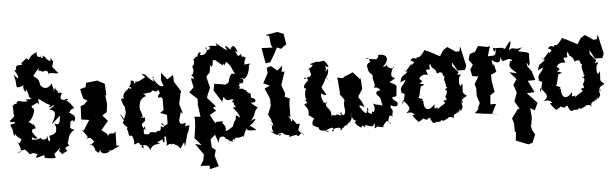

<svg xmlns="http://www.w3.org/2000/svg" viewBox="-58 -1028 4776 1491"><g transform="rotate(-5 2329.5 -282.0)"><path d="M288 -660C295 -629 335 -690 344 -620C342 -648 381 -625 419 -627L374 -681L386 -721C362 -755 367 -761 366 -726C311 -751 349 -756 305 -773C322 -738 273 -763 300 -780C272 -741 252 -792 268 -805C185 -783 206 -721 188 -764C202 -717 201 -762 178 -763C130 -719 139 -744 142 -716C133 -713 89 -729 93 -687C105 -659 79 -701 83 -674C115 -621 115 -591 70 -648C97 -564 72 -539 102 -547C99 -552 94 -536 139 -558C129 -517 163 -483 155 -530C189 -459 161 -466 195 -448C160 -440 132 -457 161 -433C117 -417 73 -468 73 -409C91 -400 70 -442 41 -402C47 -382 43 -380 44 -334C42 -344 69 -331 11 -293C12 -267 54 -291 50 -270L11 -261C38 -194 21 -225 34 -170C66 -214 14 -181 88 -143C76 -109 59 -99 58 -129C43 -122 112 -47 50 -36C114 -91 142 -16 94 -71C144 -35 129 -9 163 -26C194 -29 194 -1 217 -27C168 18 181 19 254 -4C250 37 288 28 243 12C293 31 329 27 341 25C327 -28 323 14 379 -49C382 -22 352 -44 394 2C446 -34 443 -11 428 -31C401 -60 477 -58 451 -62C425 -126 437 -69 447 -88C453 -107 454 -155 507 -181C507 -181 496 -177 472 -196C482 -236 468 -248 500 -254L504 -238C538 -281 503 -299 464 -321C481 -300 481 -348 517 -345C511 -360 478 -407 445 -420C498 -431 480 -395 420 -425C412 -477 455 -450 408 -487C439 -456 367 -488 408 -479C361 -528 396 -535 364 -475C384 -502 354 -542 360 -557C338 -511 282 -506 260 -568C255 -538 282 -563 266 -564C264 -610 225 -603 212 -642C220 -596 224 -640 272 -682C256 -625 260 -691 306 -638ZM169 -262 152 -269C172 -275 203 -323 206 -362C195 -383 164 -388 224 -405C205 -398 181 -389 236 -414C252 -383 245 -399 245 -444C297 -406 306 -399 334 -386C309 -358 339 -369 357 -384C373 -378 342 -365 323 -354C364 -341 387 -327 331 -236L401 -297C398 -218 376 -232 351 -240C387 -193 332 -153 387 -201C347 -183 374 -160 304 -149C325 -97 282 -91 295 -152C275 -101 250 -140 246 -117C279 -115 230 -129 242 -140C214 -129 203 -126 170 -131C169 -178 164 -130 214 -138C156 -203 168 -212 206 -216C195 -256 174 -263 194 -237Z M748 5C803 13 809 -22 791 4C791 -10 856 -21 837 -27H818L821 -139L779 -96L814 -122C752 -136 766 -109 740 -83C771 -120 758 -125 712 -157L769 -225C756 -240 743 -256 730 -271L766 -294L774 -357L766 -424L774 -426L770 -514L712 -545H724L626 -534L620 -501L576 -490L593 -414L625 -395L595 -367L568 -358L564 -254L625 -245L575 -166L561 -174C601 -115 621 -110 572 -96C635 -113 611 -112 650 -75C600 -30 626 -53 602 -61C631 -44 643 -53 654 -1C695 30 673 9 691 -8C689 10 705 41 764 13Z M1088 -538C1103 -551 1033 -500 1010 -508C998 -514 1043 -529 993 -491C989 -472 1015 -530 970 -519C983 -491 934 -466 973 -470C970 -436 952 -484 943 -454C905 -436 892 -386 919 -380C875 -406 885 -363 889 -375C892 -340 924 -289 910 -349C908 -267 925 -297 896 -230L867 -272C878 -236 897 -224 892 -216C861 -186 939 -164 909 -151C933 -93 954 -95 917 -142C921 -67 933 -106 946 -92C979 -27 930 -13 981 -33C1016 -42 972 -27 1027 -8C1020 29 1055 31 1009 -2C1041 -32 1069 0 1082 37C1074 40 1082 -23 1161 -10C1122 -27 1134 -24 1180 -46C1178 -13 1199 -5 1194 -63C1227 -65 1229 -86 1209 -87C1202 -49 1218 -7 1203 10C1251 -25 1243 18 1251 -6C1277 7 1292 7 1311 39C1357 -28 1341 -12 1348 27L1377 -79L1383 -82L1397 -136C1347 -136 1364 -112 1369 -159C1305 -131 1329 -194 1319 -176L1339 -244L1355 -230L1332 -306L1348 -384L1355 -406L1354 -407L1306 -483L1304 -537L1257 -506L1213 -561L1207 -507L1223 -458C1180 -446 1159 -514 1142 -523C1175 -539 1121 -549 1155 -497C1106 -522 1092 -572 1063 -563ZM1195 -373 1207 -363V-271L1178 -251L1230 -232L1229 -161C1209 -154 1200 -133 1178 -171C1206 -170 1209 -117 1174 -149C1178 -84 1126 -128 1146 -116C1132 -82 1094 -135 1074 -89C1079 -105 1044 -84 1039 -106C1038 -143 1055 -188 1053 -128C1005 -184 1042 -181 1057 -201C1063 -258 1039 -201 1027 -236L1042 -227C1040 -253 1023 -310 1027 -274C1009 -356 1064 -376 1027 -345C1031 -354 1051 -387 1081 -390C1056 -424 1038 -410 1080 -411C1100 -423 1113 -403 1135 -431C1166 -411 1180 -422 1176 -440C1205 -375 1179 -423 1172 -370Z M1707 10C1734 48 1704 -15 1741 6C1735 -27 1771 17 1824 -32C1785 11 1841 -14 1807 -4C1803 -5 1816 -40 1840 -77C1827 -50 1876 -54 1912 -54C1911 -58 1856 -102 1859 -88C1921 -131 1929 -160 1870 -125C1924 -176 1896 -191 1936 -226C1945 -225 1883 -261 1890 -272C1913 -259 1935 -285 1922 -286C1922 -315 1878 -286 1894 -337C1837 -363 1879 -372 1840 -372C1855 -395 1779 -371 1817 -400C1787 -410 1828 -412 1808 -438C1833 -397 1871 -461 1817 -466C1834 -475 1881 -435 1852 -460C1863 -460 1894 -492 1898 -561C1922 -577 1903 -574 1846 -565C1882 -554 1847 -564 1878 -621C1840 -651 1848 -605 1845 -654C1804 -616 1824 -664 1789 -685C1803 -670 1779 -691 1818 -669C1805 -722 1782 -738 1765 -693C1724 -741 1716 -728 1742 -689C1710 -707 1717 -704 1654 -755C1674 -710 1654 -745 1590 -733C1636 -729 1579 -675 1572 -730C1601 -714 1572 -658 1525 -673C1546 -700 1514 -708 1502 -657C1494 -679 1482 -636 1473 -649C1479 -605 1468 -597 1467 -598C1442 -576 1482 -584 1456 -528C1430 -510 1461 -523 1465 -493L1440 -498L1454 -427L1418 -390L1478 -334L1475 -263L1477 -282L1488 -195L1441 -198L1443 -170L1440 -117L1427 -33L1478 26L1428 12L1489 100L1480 145L1455 186H1461L1526 190L1525 217L1596 201L1571 116L1584 74L1555 51L1551 -13L1588 -45C1591 -45 1592 -27 1614 23C1607 -39 1666 -36 1668 -6C1668 -6 1725 5 1682 40ZM1776 -204C1802 -152 1801 -155 1766 -182C1750 -149 1769 -129 1768 -162C1718 -104 1734 -75 1750 -110C1688 -69 1704 -74 1674 -67C1685 -126 1638 -119 1660 -144C1603 -146 1603 -144 1599 -134L1561 -202L1614 -231L1589 -255L1614 -265L1551 -336L1560 -363L1582 -413L1560 -499L1579 -524C1587 -503 1598 -581 1596 -591C1615 -541 1622 -621 1621 -622C1653 -624 1622 -632 1694 -577C1716 -624 1685 -614 1707 -575C1734 -625 1719 -591 1733 -594C1772 -548 1751 -563 1784 -502C1741 -514 1758 -495 1745 -492C1723 -447 1746 -440 1693 -423C1692 -445 1703 -419 1695 -428L1617 -440L1607 -388L1667 -294L1678 -333C1717 -280 1714 -317 1757 -306C1717 -267 1779 -288 1762 -286C1735 -262 1798 -234 1747 -247C1776 -199 1747 -250 1744 -243Z M2164 5C2142 45 2219 -9 2227 21C2244 28 2253 -28 2280 22L2235 -23L2252 -75L2229 -72L2178 -143C2220 -100 2181 -85 2186 -108C2172 -141 2155 -144 2183 -133L2185 -238L2191 -275L2153 -292L2158 -320L2127 -405L2129 -368L2169 -487H2145L2155 -534L2114 -500L2067 -539L2034 -528L2036 -484L1996 -411L2045 -388L2003 -369L2037 -291L2039 -280V-231L2012 -165L2038 -114C1982 -133 2048 -133 2046 -66C2038 -102 2009 -80 2038 -84C2018 -23 2077 -11 2017 -36C2040 -18 2085 20 2099 -16C2095 27 2070 -8 2083 -10C2126 -26 2108 -1 2149 7ZM2074 -772 2081 -704 2093 -681 2007 -684 2028 -564 2065 -569 2106 -639 2126 -679 2157 -665 2201 -698 2187 -780 2140 -798 2132 -797 2045 -782Z M2324 -276C2312 -286 2338 -238 2302 -255C2350 -216 2301 -233 2299 -215C2328 -185 2333 -165 2324 -130C2333 -141 2374 -79 2380 -114C2331 -78 2358 -52 2350 -41C2376 -86 2349 -26 2358 -49C2392 -22 2422 -35 2395 -33C2396 10 2440 -15 2474 9C2434 10 2446 -13 2504 -21C2528 21 2478 7 2505 -6C2517 -17 2583 -24 2560 1C2586 11 2571 -30 2584 -9C2610 -53 2632 -8 2606 -40C2604 -14 2626 -44 2626 -44C2673 -65 2651 -119 2664 -121C2645 -77 2687 -52 2698 -58C2658 -53 2694 -19 2725 -1C2741 -33 2760 -31 2707 -40C2768 4 2752 9 2756 -19C2814 -4 2807 7 2834 -26C2826 29 2822 15 2851 0C2853 2 2924 20 2893 4C2933 -56 2936 -35 2960 -7C2917 -35 2955 -67 2951 -76C2986 -58 2984 -109 2969 -57C2967 -77 2995 -114 2965 -133C2968 -180 2963 -134 3016 -145C3044 -188 2974 -185 2987 -217C3037 -218 3012 -227 3020 -245C3026 -319 3038 -298 2974 -334C3017 -357 3024 -361 3011 -367C2982 -371 2988 -407 3019 -457C3021 -425 2963 -440 2962 -474C2936 -447 2999 -464 2932 -458C2988 -502 2983 -558 2904 -552L2903 -536L2888 -520L2805 -530C2845 -550 2831 -481 2845 -508C2836 -503 2806 -489 2811 -471C2819 -425 2816 -425 2867 -388C2823 -436 2862 -380 2844 -382C2861 -322 2866 -314 2836 -291C2876 -328 2909 -262 2895 -276C2871 -278 2844 -261 2885 -227C2895 -224 2902 -161 2903 -151C2895 -173 2863 -159 2832 -180C2855 -134 2828 -99 2824 -118C2804 -123 2839 -73 2778 -123C2763 -72 2808 -135 2783 -153C2787 -89 2762 -102 2727 -162C2713 -196 2774 -150 2763 -155C2747 -226 2713 -229 2726 -250L2751 -289L2758 -298L2753 -393L2751 -374L2696 -435L2630 -408L2614 -396L2573 -406L2583 -290L2581 -273L2605 -241C2605 -241 2621 -224 2607 -208C2603 -142 2624 -149 2599 -109C2560 -132 2559 -108 2583 -137C2577 -76 2559 -140 2534 -112C2503 -135 2479 -75 2475 -82C2512 -114 2503 -111 2500 -144C2486 -180 2456 -184 2469 -225C2494 -192 2462 -229 2449 -218C2457 -225 2428 -249 2437 -293C2493 -258 2477 -283 2448 -330C2445 -361 2458 -342 2441 -339C2505 -421 2458 -423 2516 -380C2454 -433 2511 -399 2507 -482C2460 -429 2505 -467 2486 -505C2517 -481 2523 -492 2484 -543L2477 -544L2428 -537L2431 -544C2386 -531 2345 -526 2391 -520C2378 -487 2330 -493 2362 -486C2385 -413 2361 -443 2321 -414C2300 -439 2363 -422 2339 -395C2315 -383 2291 -338 2327 -342C2321 -341 2300 -291 2322 -243Z M3578 -414C3566 -463 3555 -513 3544 -563L3535 -526L3506 -524L3498 -531L3444 -567L3411 -546L3382 -500L3284 -552C3286 -520 3284 -565 3265 -557C3219 -493 3216 -511 3198 -507C3209 -478 3172 -527 3151 -487C3207 -466 3148 -462 3156 -439C3152 -472 3172 -476 3106 -406C3083 -446 3100 -390 3124 -406C3079 -364 3070 -381 3058 -325C3108 -347 3103 -348 3087 -318C3063 -291 3040 -268 3073 -234L3053 -250C3048 -266 3116 -192 3086 -242C3066 -147 3053 -132 3064 -186C3123 -125 3122 -111 3080 -82C3118 -93 3163 -72 3115 -91C3167 -55 3145 -65 3129 -64C3147 -20 3191 -1 3163 -5C3188 -10 3221 -33 3199 -34C3257 -5 3230 -23 3261 -33C3292 46 3289 -7 3344 7C3299 9 3369 13 3349 -31C3345 37 3403 -28 3403 -11C3381 -9 3428 -43 3451 -6C3431 -57 3490 -34 3499 -84C3498 -30 3449 -61 3510 -69C3537 -109 3513 -82 3518 -150C3492 -131 3531 -160 3529 -121C3500 -145 3549 -170 3564 -175C3516 -212 3540 -204 3536 -277L3523 -257C3528 -256 3500 -252 3517 -331C3500 -353 3516 -304 3530 -346C3471 -340 3530 -355 3510 -371C3458 -429 3473 -401 3469 -447L3508 -378L3565 -377L3574 -398ZM3313 -414C3305 -428 3341 -395 3339 -391C3345 -384 3347 -354 3349 -370C3411 -395 3378 -328 3407 -346C3382 -317 3420 -272 3406 -260L3438 -252C3398 -279 3405 -196 3398 -248C3434 -213 3384 -193 3400 -175C3418 -142 3353 -170 3391 -136C3376 -121 3362 -122 3319 -84C3341 -75 3323 -100 3330 -107C3290 -88 3309 -113 3306 -133C3262 -78 3218 -88 3222 -174C3215 -140 3229 -181 3203 -163C3245 -184 3196 -184 3186 -195C3203 -200 3204 -281 3218 -282L3242 -290C3193 -318 3186 -283 3226 -319C3245 -298 3192 -369 3195 -326C3205 -331 3213 -381 3276 -365C3253 -429 3268 -397 3268 -405C3321 -403 3276 -417 3300 -449Z M3860 -424C3874 -411 3897 -444 3933 -427C3938 -384 3945 -412 3923 -418C3903 -373 3909 -368 3967 -316L3907 -330L3958 -272L3930 -229L3951 -167L3927 -101C3940 -80 3951 -58 3964 -37L3950 -42L3897 29L3909 67L3910 135L3919 136L3911 203L4006 241L4039 232L4065 169L4046 136L4035 91L4040 100L4051 36L4044 -38L4079 -18L4105 -74L4029 -155L4089 -159L4044 -251L4103 -252L4081 -323L4051 -363C4047 -389 4039 -411 4062 -366C4077 -380 4068 -412 4071 -436C4066 -432 4080 -478 4066 -463C4064 -478 4005 -476 3988 -489C3988 -489 3981 -478 4023 -515C3963 -490 3945 -534 3921 -497C3922 -531 3939 -531 3936 -573C3886 -522 3895 -500 3874 -523C3827 -528 3806 -521 3796 -532C3802 -473 3817 -515 3818 -528C3814 -458 3809 -470 3752 -468L3775 -546L3756 -540L3682 -554L3656 -511L3613 -497L3601 -453L3630 -412L3607 -377L3618 -325L3665 -318L3631 -262L3641 -223L3639 -168L3658 -111L3637 -66L3651 -74L3613 -36L3719 -21L3696 -27L3802 -8L3746 -20L3784 -94H3739L3745 -164L3780 -188L3765 -273L3764 -323L3807 -342L3792 -409C3784 -357 3781 -434 3777 -437C3832 -394 3849 -417 3847 -455Z M4650 -414C4638 -463 4627 -513 4616 -563L4607 -526L4578 -524L4570 -531L4516 -567L4483 -546L4454 -500L4356 -552C4358 -520 4356 -565 4337 -557C4291 -493 4288 -511 4270 -507C4281 -478 4244 -527 4223 -487C4279 -466 4220 -462 4228 -439C4224 -472 4244 -476 4178 -406C4155 -446 4172 -390 4196 -406C4151 -364 4142 -381 4130 -325C4180 -347 4175 -348 4159 -318C4135 -291 4112 -268 4145 -234L4125 -250C4120 -266 4188 -192 4158 -242C4138 -147 4125 -132 4136 -186C4195 -125 4194 -111 4152 -82C4190 -93 4235 -72 4187 -91C4239 -55 4217 -65 4201 -64C4219 -20 4263 -1 4235 -5C4260 -10 4293 -33 4271 -34C4329 -5 4302 -23 4333 -33C4364 46 4361 -7 4416 7C4371 9 4441 13 4421 -31C4417 37 4475 -28 4475 -11C4453 -9 4500 -43 4523 -6C4503 -57 4562 -34 4571 -84C4570 -30 4521 -61 4582 -69C4609 -109 4585 -82 4590 -150C4564 -131 4603 -160 4601 -121C4572 -145 4621 -170 4636 -175C4588 -212 4612 -204 4608 -277L4595 -257C4600 -256 4572 -252 4589 -331C4572 -353 4588 -304 4602 -346C4543 -340 4602 -355 4582 -371C4530 -429 4545 -401 4541 -447L4580 -378L4637 -377L4646 -398ZM4385 -414C4377 -428 4413 -395 4411 -391C4417 -384 4419 -354 4421 -370C4483 -395 4450 -328 4479 -346C4454 -317 4492 -272 4478 -260L4510 -252C4470 -279 4477 -196 4470 -248C4506 -213 4456 -193 4472 -175C4490 -142 4425 -170 4463 -136C4448 -121 4434 -122 4391 -84C4413 -75 4395 -100 4402 -107C4362 -88 4381 -113 4378 -133C4334 -78 4290 -88 4294 -174C4287 -140 4301 -181 4275 -163C4317 -184 4268 -184 4258 -195C4275 -200 4276 -281 4290 -282L4314 -290C4265 -318 4258 -283 4298 -319C4317 -298 4264 -369 4267 -326C4277 -331 4285 -381 4348 -365C4325 -429 4340 -397 4340 -405C4393 -403 4348 -417 4372 -449Z"/></g></svg>

Font: Asimov Aggro
Style: Condensed
Weight: 500
Designer: Google
Version: Version 2.000980; 2014